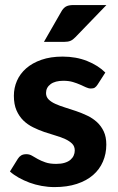

<svg xmlns="http://www.w3.org/2000/svg" viewBox="-20 -754 482 782"><path d="M20.5 0ZM377.5 -409.5Q372 -401 366.2 -397.2Q360.5 -393.5 350.5 -393.5Q340.5 -393.5 330 -398.5Q319.5 -403.5 306.5 -409.2Q293.5 -415 276.8 -420Q260 -425 238 -425Q204.5 -425 186 -411.2Q167.5 -397.5 167.5 -375Q167.5 -359.5 178 -349Q188.5 -338.5 205.8 -330.8Q223 -323 245 -316.2Q267 -309.5 290.2 -301.5Q313.5 -293.5 335.5 -283Q357.5 -272.5 374.8 -256.8Q392 -241 402.5 -218.8Q413 -196.5 413 -165Q413 -127.5 399.2 -95.8Q385.5 -64 359 -41Q332.5 -18 293 -5Q253.5 8 202 8Q175.5 8 149.5 3.2Q123.5 -1.5 100 -10.2Q76.5 -19 56 -30.5Q35.5 -42 20.5 -55.5L52.5 -107Q58 -116 66.2 -121Q74.5 -126 87.5 -126Q100 -126 110.5 -119.8Q121 -113.5 134 -106.2Q147 -99 164.8 -92.8Q182.5 -86.5 209 -86.5Q229 -86.5 243.5 -91Q258 -95.5 267 -103.2Q276 -111 280.2 -120.8Q284.5 -130.5 284.5 -141Q284.5 -158 273.8 -168.8Q263 -179.5 245.8 -187.5Q228.5 -195.5 206 -202Q183.5 -208.5 160.2 -216.5Q137 -224.5 114.8 -235.5Q92.5 -246.5 75.2 -263.2Q58 -280 47.2 -304.5Q36.5 -329 36.5 -364Q36.5 -396 49 -424.8Q61.5 -453.5 86.5 -475.5Q111.5 -497.5 148.8 -510.5Q186 -523.5 235 -523.5Q290 -523.5 335 -505.5Q380 -487.5 409 -458.5ZM413.5 -733.5 287 -602.5Q277 -592 267.2 -587.8Q257.5 -583.5 242 -583.5H159L229 -705.5Q236.5 -719.5 247.2 -726.5Q258 -733.5 280 -733.5Z"/></svg>

Font: Lato Heavy
Style: Regular
Weight: 800
Designer: Lukasz Dziedzic
Foundry: tyPoland Lukasz Dziedzic
Version: Version 2.007; 2014-02-27